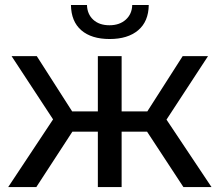

<svg xmlns="http://www.w3.org/2000/svg" viewBox="-20 -757 889 777"><path d="M13.2 0 194.8 -273.9 26.9 -529.8H128.9L272 -306.2H376V-529.8H472.2V-306.2H576.2L719.2 -529.8H821.8L653.8 -272.9L835.9 0H722.2L575.2 -224.1H472.2V0H376V-224.1H272.9L127 0ZM267.1 -736.8H332Q333 -699.7 357.4 -677.2Q381.8 -654.8 422.9 -654.8Q463.9 -654.8 489 -677.5Q514.2 -700.2 515.1 -736.8H582Q581.1 -669.9 539.1 -634.5Q497.1 -599.1 423.8 -599.1Q350.1 -599.1 309.1 -634.5Q268.1 -669.9 267.1 -736.8Z"/></svg>

Font: Montserrat Medium
Style: Regular
Weight: 500
Designer: Julieta Ulanovsky
Foundry: Julieta Ulanovsky
Version: Version 7.200